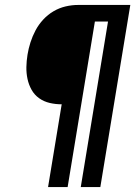

<svg xmlns="http://www.w3.org/2000/svg" viewBox="-20 -755 546 775"><path d="M174 0 229 -334Q204 -334 180.5 -339.5Q157 -345 138 -358.5Q119 -372 107.5 -392.5Q96 -413 91 -436.5Q86 -460 86.5 -484.5Q87 -509 91 -534Q95 -559 103 -584Q111 -609 123.5 -632.5Q136 -656 154.5 -676Q173 -696 196 -709.5Q219 -723 244.5 -729Q270 -735 295 -735H506L385 0H306L416 -668H363L253 0Z"/></svg>

Font: Iosevka
Style: Bold Italic
Weight: 700
Italic angle: -9°
Monospace: yes
Designer: Belleve Invis
Foundry: Belleve Invis
Version: Version 32.5.0; ttfautohint (v1.8.4)